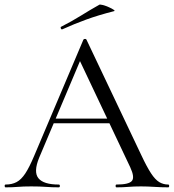

<svg xmlns="http://www.w3.org/2000/svg" viewBox="-23 -804 746 824"><path d="M194 -275 204 -295H469L476 -275ZM699 -12Q703 -12 703 -6Q703 0 699 0Q670 0 640 -2Q610 -4 582 -4Q551 -4 528 -2Q505 0 477 0Q473 0 473 -6Q473 -12 477 -12Q530 -12 543 -27.5Q556 -43 536 -86L314 -555L339 -586L145 -127Q120 -66 142 -39Q164 -12 229 -12Q234 -12 234 -6Q234 0 229 0Q199 0 174 -2Q149 -4 111 -4Q75 -4 53.5 -2Q32 0 1 0Q-3 0 -3 -6Q-3 -12 1 -12Q28 -12 48 -22.5Q68 -33 85.5 -59.5Q103 -86 124 -136L335 -634Q337 -637 342 -637Q347 -637 348 -634L584 -137Q607 -88 625 -60.5Q643 -33 660.5 -22.5Q678 -12 699 -12ZM244 -678Q240 -677 238 -682.5Q236 -688 239 -689Q286 -713 324.5 -737Q363 -761 402 -783Q405 -786 418 -782.5Q431 -779 444.5 -773Q458 -767 465 -762Q472 -757 466 -756Q399 -739 347 -720Q295 -701 244 -678Z"/></svg>

Font: Cormorant Infant Light
Style: Regular
Weight: 400
Version: Version 4.001